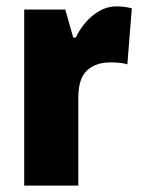

<svg xmlns="http://www.w3.org/2000/svg" viewBox="-20 -676 443 603"><path d="M345 -656Q369 -656 394 -650L380 -474Q370 -477 357.5 -478.5Q345 -480 326 -480Q281 -480 253.5 -455Q226 -430 226 -369V-93H56V-646H185L210 -558H218Q229 -582 248 -604.5Q267 -627 292 -641.5Q317 -656 345 -656Z"/></svg>

Font: Noto Sans Kannada UI Condensed Black
Style: Regular
Weight: 900
Width: 3
Designer: Jelle Bosma - Monotype Design Team
Foundry: Monotype Imaging Inc.
Version: Version 2.005; ttfautohint (v1.8.4.7-5d5b)